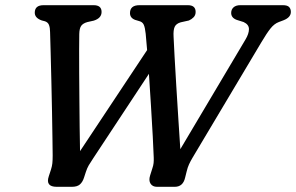

<svg xmlns="http://www.w3.org/2000/svg" viewBox="-20 -720 1141 740"><path d="M871 -670Q871 -683.5 880.2 -691.8Q889.5 -700 906 -700H1070Q1087.5 -700 1094.2 -693Q1101 -686 1101 -674Q1101 -653 1073 -642L1054.5 -635Q1037 -628.5 1022.5 -610.2Q1008 -592 987 -556.5L722 -112Q714 -98.5 708.5 -86.5Q703 -74.5 699.5 -59.5L693.5 -35.5Q685.5 0 653.5 0H585Q568 0 560.2 -12.2Q552.5 -24.5 558.5 -43.5L567 -70.5Q571 -82 572 -91.8Q573 -101.5 572.5 -113Q571.5 -141 568.8 -193.8Q566 -246.5 562 -310.5Q558 -374.5 554 -435.5L339 -109.5Q328.5 -94 322 -82.8Q315.5 -71.5 311 -57.5L304 -36Q298.5 -18.5 288 -9.2Q277.5 0 257 0H198.5Q154.5 0 168 -40.5L176.5 -66.5Q180.5 -79 181.8 -90.8Q183 -102.5 183 -121Q183 -140 182.2 -185Q181.5 -230 180.5 -288.5Q179.5 -347 178 -407.2Q176.5 -467.5 175.2 -518Q174 -568.5 173 -596.5Q173 -612.5 168.8 -623.8Q164.5 -635 151.5 -638.5L141.5 -641Q114 -650.5 114 -671Q114 -700 148 -700H341Q371.5 -700 371.5 -674Q371.5 -650 341.5 -640.5L317 -635Q300.5 -630.5 293.2 -620.8Q286 -611 285.5 -589Q285 -567 285 -527.5Q285 -488 285.2 -438Q285.5 -388 286 -334.2Q286.5 -280.5 287 -229.5Q287.5 -178.5 288.5 -137.5L547 -527Q544 -565.5 541.5 -590Q539 -614 534 -624.8Q529 -635.5 517 -638.5L500.5 -643.5Q481 -651 481 -669.5Q481 -700 517.5 -700H704Q734 -700 734 -674Q734 -661.5 726.2 -653.5Q718.5 -645.5 708 -641L676.5 -634Q659 -629 653.2 -616.5Q647.5 -604 649 -578.5Q650 -554 652.8 -503Q655.5 -452 659.5 -388Q663.5 -324 667.5 -259.8Q671.5 -195.5 675 -145L926 -567.5Q939.5 -590 939.5 -607.8Q939.5 -625.5 919 -635L892 -643.5Q871 -651.5 871 -670Z"/></svg>

Font: Fraunces 9pt SuperSoft
Style: Italic
Weight: 400
Italic angle: -16°
Version: Version 1.000;[b76b70a41]